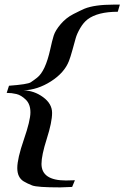

<svg xmlns="http://www.w3.org/2000/svg" viewBox="-20 -732 540 833"><path d="M293 79 241 81Q141 81 119.5 72.5Q98 64 83 55Q55 38 55 -3Q55 -44 83.5 -126.5Q112 -209 112 -244.5Q112 -280 92 -299.5Q72 -319 51.5 -324Q31 -329 9 -329L19 -360Q100 -366 113.5 -375Q127 -384 141 -395Q177 -423 198 -518Q206 -555 213 -577.5Q220 -600 243.5 -627.5Q267 -655 298.5 -671Q330 -687 346 -694Q390 -712 474 -712H500L491 -681Q404 -681 360 -648Q342 -634 328 -610Q314 -586 308.5 -566.5Q303 -547 294.5 -516Q286 -485 279 -467Q259 -416 201 -379Q143 -342 82 -340Q128 -339 167 -310.5Q206 -282 206 -242Q206 -202 183 -130Q160 -58 160 -21Q160 51 266 51Q273 51 286.5 50.5Q300 50 305 50Z"/></svg>

Font: Playball
Style: Regular
Weight: 400
Designer: Robert E. Leuschke
Foundry: Robert E. Leuschke
Version: Version 1.001